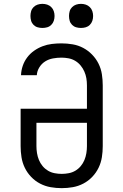

<svg xmlns="http://www.w3.org/2000/svg" viewBox="-20 -968 640 996"><path d="M300 8Q271 8 242.5 3Q214 -2 188 -15.5Q162 -29 141.5 -50.5Q121 -72 108.5 -98Q96 -124 91.5 -152.5Q87 -181 87 -210V-404H431V-525Q431 -544 428 -562Q425 -580 417.5 -597Q410 -614 398 -628.5Q386 -643 370 -652.5Q354 -662 335.5 -665.5Q317 -669 299 -669Q277 -669 255 -665Q233 -661 214.5 -649.5Q196 -638 184 -618.5Q172 -599 171 -578H89Q90 -603 98 -626.5Q106 -650 121 -670Q136 -690 156.5 -704.5Q177 -719 200.5 -728Q224 -737 249 -740Q274 -743 299 -743Q328 -743 357 -738Q386 -733 411.5 -719.5Q437 -706 457.5 -685Q478 -664 491 -638Q504 -612 508.5 -583Q513 -554 513 -525V-210Q513 -181 508.5 -152.5Q504 -124 491.5 -98Q479 -72 458.5 -50.5Q438 -29 412 -15.5Q386 -2 357.5 3Q329 8 300 8ZM300 -66Q318 -66 336.5 -69.5Q355 -73 371 -82.5Q387 -92 399 -106.5Q411 -121 418 -138Q425 -155 428 -173.5Q431 -192 431 -210V-331H169V-210Q169 -192 172 -173.5Q175 -155 182 -138Q189 -121 201 -106.5Q213 -92 229 -82.5Q245 -73 263.5 -69.5Q282 -66 300 -66ZM400 -823Q387 -823 375 -826.5Q363 -830 354 -839Q345 -848 341.5 -860Q338 -872 338 -885Q338 -898 341.5 -910Q345 -922 354 -931Q363 -940 375 -944Q387 -948 400 -948Q413 -948 425 -944Q437 -940 446 -931Q455 -922 459 -910Q463 -898 463 -885Q463 -872 459 -860Q455 -848 446 -839Q437 -830 425 -826.5Q413 -823 400 -823ZM200 -823Q187 -823 175 -826.5Q163 -830 154 -839Q145 -848 141.5 -860Q138 -872 138 -885Q138 -898 141.5 -910Q145 -922 154 -931Q163 -940 175 -944Q187 -948 200 -948Q213 -948 225 -944Q237 -940 246 -931Q255 -922 259 -910Q263 -898 263 -885Q263 -872 259 -860Q255 -848 246 -839Q237 -830 225 -826.5Q213 -823 200 -823Z"/></svg>

Font: Iosevka Curly Slab Extended
Style: Regular
Weight: 400
Width: 7
Monospace: yes
Designer: Belleve Invis
Foundry: Belleve Invis
Version: Version 11.1.0; ttfautohint (v1.8.3)